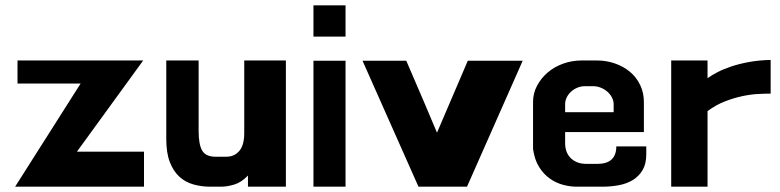

<svg xmlns="http://www.w3.org/2000/svg" viewBox="-20 -654 2943 724"><path d="M523 -82V50H37L284 -339H46V-426H520L270 -82Z M1058 -426V50H915V8Q890 34 863 42Q836 50 814 50H773Q740 50 709.5 41.5Q679 33 656.5 12.5Q634 -8 620.5 -42.5Q607 -77 607 -130V-426H729V-160Q729 -109 742.5 -86Q756 -63 793 -63H833Q864 -63 882.5 -85Q901 -107 901 -152V-426Z M1162 -634H1283V-516H1162ZM1162 -425H1283V50H1162Z M1951 -425 1741 50H1558L1347 -425H1512Q1556 -323 1579.5 -268Q1603 -213 1613.5 -187.5Q1624 -162 1626 -158Q1628 -154 1628 -154L1744 -425Z M2231 -426Q2266 -426 2298 -415Q2330 -404 2354.5 -384Q2379 -364 2393.5 -334.5Q2408 -305 2408 -269V-156H2111V-110Q2111 -101 2114.5 -88Q2118 -75 2127 -63.5Q2136 -52 2152 -44Q2168 -36 2193 -36H2232Q2304 -36 2304 -102H2417V-72Q2417 -36 2403 -12.5Q2389 11 2366 25Q2343 39 2313 44.5Q2283 50 2251 50H2155Q2130 50 2103.5 43Q2077 36 2053.5 19.5Q2030 3 2013 -24Q1996 -51 1990 -92V-269Q1990 -302 2005 -330.5Q2020 -359 2045 -380.5Q2070 -402 2103.5 -414Q2137 -426 2174 -426ZM2294 -231V-261Q2294 -274 2287.5 -286.5Q2281 -299 2270 -308.5Q2259 -318 2245 -323.5Q2231 -329 2217 -329H2185Q2171 -329 2157.5 -323.5Q2144 -318 2133.5 -308.5Q2123 -299 2117 -286.5Q2111 -274 2111 -261V-231Z M2886 -301Q2865 -301 2837 -299.5Q2809 -298 2777 -291Q2745 -284 2712 -271Q2679 -258 2648 -235V50H2511V-426H2648V-359Q2663 -370 2685 -381.5Q2707 -393 2736.5 -403Q2766 -413 2803.5 -420Q2841 -427 2886 -428Z"/></svg>

Font: BM HANNA Pro
Style: Regular
Weight: 400
Designer: Woowa Brothers : Cheoljun Lim; Soyoung Lee; & Sandoll : Jooyeon Kang;
Foundry: Sandoll Communications Inc.
Version: Version 1.000;PS 1;hotconv 16.6.51;makeotf.lib2.5.65220